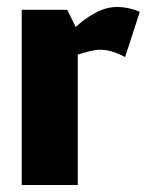

<svg xmlns="http://www.w3.org/2000/svg" viewBox="-20 -528 423 548"><path d="M337 -365Q300 -386 265 -386Q253 -386 236.5 -382Q220 -378 202 -372V0H42V-500H172L196 -451Q222 -475 252.5 -491.5Q283 -508 314 -508H315Q331 -508 349 -504Q367 -500 379 -494Z"/></svg>

Font: Epunda Sans ExtraBold
Style: Regular
Weight: 800
Designer: Simon Atzbach
Foundry: typofactur
Version: Version 2.204; ttfautohint (v1.8.4.7-5d5b)